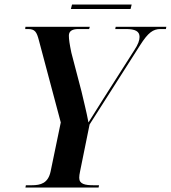

<svg xmlns="http://www.w3.org/2000/svg" viewBox="-20 -833 759 853"><path d="M295 -793H560L565 -813H300ZM93 0H418L420 -10H396C358 -10 332 -15 332 -43C332 -50 333 -60 336 -73L378 -280L603 -633C638 -688 660 -704 693 -704H717L719 -714H494L492 -704H539C581 -704 600 -694 600 -669C600 -654 594 -636 576 -609L439 -394C413 -352 392 -320 373 -289C364 -338 352 -383 342 -427L297 -599C289 -638 286 -658 286 -675C286 -694 300 -704 328 -704H376L379 -714H93L92 -704H104C135 -704 143 -692 153 -653L250 -289L205 -72C194 -19 161 -10 121 -10H95Z"/></svg>

Font: Noto Serif Display SemiCondensed SemiBold
Style: Italic
Weight: 600
Width: 4
Italic angle: -12°
Designer: Monotype Design Team
Foundry: Monotype Imaging Inc.
Version: Version 2.009